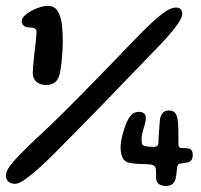

<svg xmlns="http://www.w3.org/2000/svg" viewBox="-60 -608 665 636"><path d="M93 -326.5Q72.5 -326.5 60.5 -337.2Q48.5 -348 48.5 -366.5Q48.5 -375 49.8 -389.2Q51 -403.5 52.8 -420Q54.5 -436.5 56.5 -452.8Q58.5 -469 59.8 -482.2Q61 -495.5 61 -502.5Q61 -512.5 51.5 -515.5Q44.5 -517 36.2 -517.2Q28 -517.5 24.5 -519Q18.5 -522 15.2 -526.5Q12 -531 12 -537.5Q12 -549.5 27.2 -561.2Q42.5 -573 63 -580.8Q83.5 -588.5 98.5 -588.5Q121 -588.5 131.5 -570.8Q142 -553 145 -526.5Q148 -500 148 -474Q148 -463.5 147.5 -451Q147 -438.5 146 -426.2Q145 -414 143.8 -402Q142.5 -390 141 -379.5Q139.5 -369 137 -360.5Q128 -326.5 93 -326.5ZM-10.5 1Q-18 1 -25 -2Q-32 -5 -36.2 -11.2Q-40.5 -17.5 -40.5 -27Q-40.5 -40 -26.8 -58.5Q-13 -77 10 -100.2Q33 -123.5 60 -149Q81 -168 105.2 -191.2Q129.5 -214.5 155.8 -240.8Q182 -267 209.2 -294.5Q236.5 -322 263.5 -349.8Q290.5 -377.5 315.8 -403.8Q341 -430 363.8 -453.5Q386.5 -477 405 -496Q423 -514.5 444.5 -534.5Q466 -554.5 486.8 -568.8Q507.5 -583 522.5 -583Q528 -583 531.8 -581.8Q535.5 -580.5 538 -578Q540.5 -575.5 542 -571.8Q543.5 -568 543.5 -562.5Q543.5 -549 528 -527.2Q512.5 -505.5 491 -481.8Q469.5 -458 450 -438.5Q418.5 -406 385.8 -372Q353 -338 319.5 -303.2Q286 -268.5 252 -233.5Q218 -198.5 184.2 -164.5Q150.5 -130.5 118 -97.5Q100 -79.5 74.8 -56.2Q49.5 -33 26.5 -16Q3.5 1 -10.5 1ZM489.5 8Q476.5 8 466.8 2Q457 -4 457 -19.5Q457 -24 457 -29Q457 -34 456.8 -39Q456.5 -44 456.5 -47Q455.5 -55 450 -59.2Q444.5 -63.5 427.5 -64Q409.5 -64.5 396 -65.2Q382.5 -66 370 -68.5Q353 -71 346.2 -85.2Q339.5 -99.5 339.5 -118.5Q339.5 -138.5 346.2 -163Q353 -187.5 359.5 -203Q365.5 -216 374.5 -226.8Q383.5 -237.5 400.5 -237.5Q411 -237.5 417 -232.5Q423 -227.5 423 -216.5Q423 -209.5 421 -201.2Q419 -193 416 -183.8Q413 -174.5 411 -165.2Q409 -156 409 -146.5Q409 -134 411.5 -129.8Q414 -125.5 419 -124.5Q425.5 -122.5 433.8 -122Q442 -121.5 449 -121.5Q457 -121.5 461 -125Q465 -128.5 465 -138.5Q465 -143.5 465.5 -154Q466 -164.5 467 -176.5Q468 -188.5 468.8 -198.8Q469.5 -209 470 -213.5Q472.5 -227 479.8 -234.5Q487 -242 499 -242Q513 -242 519.5 -234.5Q526 -227 528 -213.5Q529.5 -206.5 530 -197.5Q530.5 -188.5 530.8 -177.5Q531 -166.5 531 -154.8Q531 -143 531 -130.5Q531 -117.5 542.5 -117.5Q549.5 -117.5 555.2 -117.2Q561 -117 565.5 -116Q572 -114 575.2 -109Q578.5 -104 578.5 -95.5Q578.5 -83.5 574.2 -77.8Q570 -72 559.5 -69.5Q556 -69 549.8 -68Q543.5 -67 536.5 -66Q531 -65 529 -61.2Q527 -57.5 526.5 -50.5Q525.5 -43.5 524.5 -33.5Q523.5 -23.5 521.5 -15.5Q515.5 8 489.5 8Z"/></svg>

Font: Gluten
Style: Bold
Weight: 700
Designer: Tyler Finck
Foundry: Etcetera Type Company
Version: Version 1.204